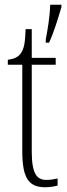

<svg xmlns="http://www.w3.org/2000/svg" viewBox="-20 -780 282 810"><path d="M173 -613V-600H187C206 -640 227 -708 239 -750V-760H192C190 -709 182 -661 173 -613ZM171 10C188 10 207 7 223 3V-27C205 -23 193 -21 176 -21C135 -21 114 -47 114 -141V-507H215V-536H114V-657H88C86 -609 84 -576 67 -554C57 -540 40 -531 13 -528V-507H74V-142C74 -27 102 10 171 10Z"/></svg>

Font: Noto Serif Lao ExtraCondensed ExtraLight
Style: Regular
Weight: 200
Width: 2
Designer: Monotype Design Team
Foundry: Monotype Imaging Inc.
Version: Version 2.003